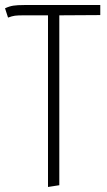

<svg xmlns="http://www.w3.org/2000/svg" viewBox="-20 -542 427 764"><path d="M379 -482 216 -481V195L171 202V-481H74Q51 -481 39.5 -479.5Q28 -478 12 -472L0 -509Q17 -517 33 -519.5Q49 -522 77 -522H379Z"/></svg>

Font: Fira Sans Extra Condensed ExtraLight
Style: Regular
Weight: 275
Width: 1
Designer: Carrois Corporate & Edenspiekermann AG
Foundry: Carrois Corporate GbR & Edenspiekermann AG
Version: Version 4.203